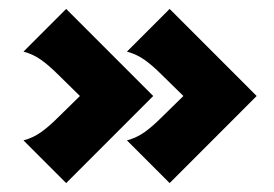

<svg xmlns="http://www.w3.org/2000/svg" viewBox="-20 -446 621 435"><path d="M33.2 -127.9Q55.4 -134 73.1 -146.6Q90.8 -159.2 112.3 -180.7L161.1 -228.5L112.3 -276.4Q90.8 -297.9 73.1 -310.4Q55.4 -323 33.2 -329.1L129.9 -425.8L327.1 -228.5L129.9 -31.2ZM267.6 -127.9Q289.8 -134 307.5 -146.6Q325.2 -159.2 346.7 -180.7L395.5 -228.5L346.7 -276.4Q325.2 -297.9 307.5 -310.4Q289.8 -323 267.6 -329.1L364.3 -425.8L561.5 -228.5L364.3 -31.2Z"/></svg>

Font: Agreloy
Style: Medium
Weight: 400
Designer: gluk
Foundry: gluk
Version: Version 0.27